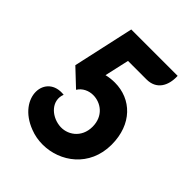

<svg xmlns="http://www.w3.org/2000/svg" viewBox="-200 -819 954 954"><g transform="rotate(45 276.5 -342.0)"><path d="M96 -378 185 -294C202 -322 233 -336 264 -336C317 -336 373 -298 373 -222C373 -144 310 -102 251 -110C188 -118 135 -172 159 -233C21 -249 3 -64 173 0C201 11 230 16 260 16C381 16 503 -71 503 -226C503 -370 412 -456 296 -456C277 -456 257 -454 237 -449L266 -578H396C465 -578 496 -631 493 -700H167Z"/></g></svg>

Font: Mesarto
Style: Regular
Weight: 700
Designer: Mohamed Gaber
Foundry: Kief Type Foundry
Version: Version 2.020